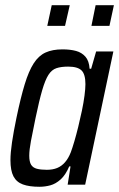

<svg xmlns="http://www.w3.org/2000/svg" viewBox="-20 -707 456 735"><path d="M131 8Q92 8 67.5 -1Q43 -10 31.5 -32Q20 -54 20 -94Q20 -122 26 -162.5Q32 -203 43 -256Q59 -333 74.5 -384Q90 -435 109 -464.5Q128 -494 154.5 -506Q181 -518 219 -518Q249 -518 271 -512Q293 -506 307 -490Q321 -474 323 -444H329L348 -510H414L306 0H239L250 -70H245Q231 -37 212 -20Q193 -3 172.5 2.5Q152 8 131 8ZM159 -57Q182 -57 199 -64Q216 -71 229 -86Q242 -101 251 -124Q257 -140 264.5 -165.5Q272 -191 279.5 -221.5Q287 -252 293.5 -283Q300 -314 303.5 -341Q307 -368 307 -385Q307 -423 292 -437.5Q277 -452 241 -452Q214 -452 196 -446Q178 -440 165.5 -420.5Q153 -401 141.5 -361.5Q130 -322 116 -255Q105 -202 98.5 -167.5Q92 -133 92 -111Q92 -88 99 -76.5Q106 -65 121 -61Q136 -57 159 -57ZM330 -608 346 -687H416L399 -608ZM161 -608 178 -687H247L229 -608Z"/></svg>

Font: Saira Condensed
Style: Italic
Weight: 400
Width: 3
Italic angle: -12°
Designer: Hector Gatti with collaboration of the Omnibus-Type team
Foundry: Omnibus-Type
Version: Version 1.100